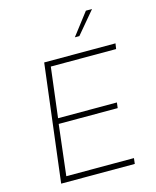

<svg xmlns="http://www.w3.org/2000/svg" viewBox="-135 -1025 904 1116"><g transform="rotate(-15 317.5 -467.0)"><path d="M179 -706H608L603 -673H210L173 -372H527L523 -339H168L132 -34H539L535 0H92ZM528 -934 416 -801H389L491 -934Z"/></g></svg>

Font: Josefin Sans Thin ExtraLight
Style: Italic
Weight: 250
Italic angle: -7°
Version: Version 2.000